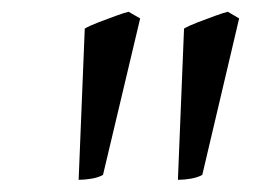

<svg xmlns="http://www.w3.org/2000/svg" viewBox="-20 -718 442 323"><path d="M382.3 -687 320.3 -423.8Q312.5 -419.4 301.3 -417.5Q290 -415.5 279.3 -415.5L289.6 -669.9Q296.9 -674.3 312 -680.2Q327.1 -686 342 -691.4Q356.9 -696.8 363.3 -698.2ZM215.8 -687 153.3 -423.8Q145.5 -419.4 134.3 -417.5Q123 -415.5 112.3 -415.5L122.6 -669.9Q129.9 -674.3 145 -680.2Q160.2 -686 175 -691.4Q189.9 -696.8 196.3 -698.2Z"/></svg>

Font: Gentium Book Plus
Style: Italic
Weight: 400
Italic angle: -8°
Designer: Victor Gaultney, Annie Olsen, Iska Routamaa, Becca Hirsbrunner
Foundry: SIL International
Version: Version 6.101